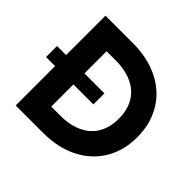

<svg xmlns="http://www.w3.org/2000/svg" viewBox="-172 -888 1069 1069"><g transform="rotate(45 362.5 -353.5)"><path d="M385.3 -310.1H12.2V-397H385.3ZM83.5 -707H228V0H83.5ZM226.1 -135.7H298.8Q375 -135.7 429.9 -161.6Q484.9 -187.5 513.4 -236.6Q542 -285.6 542 -353.5Q542 -421.9 513.4 -470.9Q484.9 -520 429.9 -545.7Q375 -571.3 298.8 -571.3H226.1V-707H298.8Q415.5 -707 503.4 -663.3Q591.3 -619.6 639.4 -539.6Q687.5 -459.5 687.5 -353.5Q687.5 -248 639.4 -168Q591.3 -87.9 503.4 -43.9Q415.5 0 298.8 0H226.1Z"/></g></svg>

Font: Wanted Sans Variable
Style: Regular
Weight: 400
Designer: Original Design by Kil Hyung-jin and Kang Hanbin, Wanted Lab, Inc; Hangeul from Source Han Sans by Jang Soo-young and Ka
Foundry: Wanted Lab, Inc.
Version: Version 1.003;Glyphs 3.2 (3227)